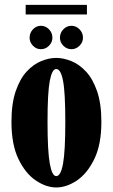

<svg xmlns="http://www.w3.org/2000/svg" viewBox="-20 -774 472 804"><path d="M215.5 11Q173.5 11 130 -18.2Q86.5 -47.5 57.2 -108.2Q28 -169 28 -263.5Q28 -340.5 45.8 -392.2Q63.5 -444 91.8 -474.5Q120 -505 152.8 -518.2Q185.5 -531.5 215.5 -531.5Q245.5 -531.5 278.5 -518.2Q311.5 -505 340 -474.5Q368.5 -444 386.5 -392.2Q404.5 -340.5 404.5 -263.5Q404.5 -169 375 -108.2Q345.5 -47.5 302 -18.2Q258.5 11 215.5 11ZM215.5 -36.5Q234.5 -36.5 244 -88.8Q253.5 -141 253.5 -263.5Q253.5 -386.5 244 -435.8Q234.5 -485 215.5 -485Q198 -485 188.5 -435.8Q179 -386.5 179 -263.5Q179 -141 188.5 -88.8Q198 -36.5 215.5 -36.5ZM279.5 -568Q259.5 -568 245.2 -582.5Q231 -597 231 -616Q231 -636.5 245.2 -651.2Q259.5 -666 279.5 -666Q298.5 -666 313 -651.2Q327.5 -636.5 327.5 -616Q327.5 -597 313 -582.5Q298.5 -568 279.5 -568ZM151 -568Q132 -568 118 -582.5Q104 -597 104 -616Q104 -636.5 118 -651.2Q132 -666 151 -666Q171 -666 185.2 -651.2Q199.5 -636.5 199.5 -616Q199.5 -597 185.2 -582.5Q171 -568 151 -568ZM87.5 -713.5V-753.5H344V-713.5Z"/></svg>

Font: Imbue 10pt Black
Style: Regular
Weight: 900
Designer: Tyler Finck
Foundry: Etcetera Type Company
Version: Version 1.102; ttfautohint (v1.8.3)